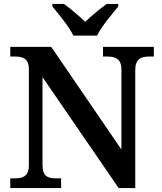

<svg xmlns="http://www.w3.org/2000/svg" viewBox="-20 -951 818 971"><path d="M351 -771H471C492 -816 547 -880 578 -918V-931H520C488 -909 441 -869 411 -841C381 -869 335 -909 303 -931H245V-918C276 -880 330 -816 351 -771ZM32 0H289V-49H265C224 -49 195 -57 195 -117V-561L580 0H664V-597C664 -653 694 -665 734 -665H758V-714H501V-665H524C562 -665 594 -654 594 -601V-195L239 -714H32V-665H55C93 -665 126 -657 126 -601V-117C126 -57 94 -49 52 -49H32Z"/></svg>

Font: Noto Serif Gurmukhi SemiBold
Style: Regular
Weight: 600
Designer: Vaibhav Singh and the Monotype Design Team
Foundry: Monotype Imaging Inc.
Version: Version 2.004